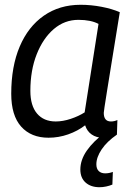

<svg xmlns="http://www.w3.org/2000/svg" viewBox="-20 -566 549 803"><path d="M410 10Q383 10 363.5 -3.5Q344 -17 336 -42Q305 -18 265 -4Q225 10 183 10Q110 10 68.5 -36.5Q27 -83 27 -174Q27 -288 62.5 -371.5Q98 -455 163.5 -500.5Q229 -546 317 -546Q361 -546 405 -537.5Q449 -529 481 -515Q461 -392 448 -311.5Q435 -231 427.5 -184.5Q420 -138 417 -117.5Q414 -97 414 -94Q414 -58 444 -58Q458 -58 471 -64L469 -3Q444 10 410 10ZM334 -96 392 -466Q360 -483 308 -483Q250 -483 205 -444.5Q160 -406 133.5 -339Q107 -272 107 -186Q107 -124 135 -91Q163 -58 213 -58Q243 -58 276 -69Q309 -80 334 -96ZM420 -12 469 -3Q427 26 405 59Q383 92 383 121Q383 140 393 149.5Q403 159 420 159Q436 159 452 153L450 206Q438 211 424 214Q410 217 396 217Q360 217 338 197.5Q316 178 316 143Q316 103 343 64Q370 25 420 -12Z"/></svg>

Font: Georama
Style: Italic
Weight: 400
Italic angle: -9°
Designer: Jean-Baptiste Levee
Foundry: Production Type
Version: Version 1.000